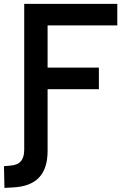

<svg xmlns="http://www.w3.org/2000/svg" viewBox="-39 -713 645 967"><path d="M-16.6 233.4 25.4 231C143.1 225.6 200.7 166 200.7 46.9V-263.7H459V-372.6H200.7V-585H551.8V-693.4H83V41C83 92.3 61 117.7 13.2 121.1L-19 124Z"/></svg>

Font: Cascadia Code PL SemiBold
Style: Regular
Weight: 600
Monospace: yes
Designer: Aaron Bell
Foundry: Saja Typeworks
Version: Version 2404.023